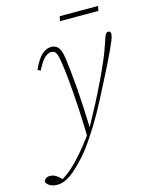

<svg xmlns="http://www.w3.org/2000/svg" viewBox="-223 -733 830 1063"><g transform="rotate(-15 192.0 -201.0)"><path d="M-28 248Q-56 248 -72 237.5Q-88 227 -92 213Q-89 203 -80 196.5Q-71 190 -56 190Q-42 190 -30 196Q-18 202 -6 213L10 228L3 229H8L-1 230Q18 219 34.5 207Q51 195 67.5 180Q84 165 102 146Q132 114 164 74Q196 34 225 -11Q258 -71 289 -130.5Q320 -190 347 -246.5Q374 -303 394.5 -351Q415 -399 426 -434Q435 -460 440 -474Q445 -488 450 -493Q455 -498 461 -498Q468 -498 472 -494Q476 -490 476 -483Q476 -478 474 -469Q472 -460 466 -445Q457 -423 444.5 -395.5Q432 -368 411 -326Q387 -278 364 -233Q341 -188 320 -147.5Q299 -107 279.5 -72.5Q260 -38 242 -9Q220 26 199.5 56Q179 86 159 111.5Q139 137 116 160Q93 184 69.5 204Q46 224 21.5 236Q-3 248 -28 248ZM200 33Q198 -64 193 -144.5Q188 -225 182 -291Q176 -357 168 -406Q164 -431 159 -445.5Q154 -460 146 -465.5Q138 -471 127 -471Q110 -471 90.5 -454Q71 -437 45 -386L29 -395Q55 -452 80.5 -475Q106 -498 133 -498Q152 -498 164.5 -489.5Q177 -481 185 -462Q193 -443 197 -410Q201 -377 205.5 -335.5Q210 -294 214 -244Q218 -194 221 -136.5Q224 -79 226 -14H237ZM219 -623 225 -650H445L439 -623Z"/></g></svg>

Font: Source Serif 4 ExtraLight
Style: Italic
Weight: 250
Italic angle: -12°
Designer: Frank Grießhammer
Foundry: Adobe Systems Incorporated
Version: Version 4.004;hotconv 1.0.116;makeotfexe 2.5.65601